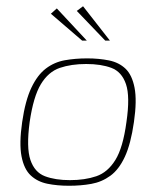

<svg xmlns="http://www.w3.org/2000/svg" viewBox="-20 -590 500 615"><path d="M201 5Q163 5 131.5 -1.5Q100 -8 78.5 -28Q57 -48 49 -89Q41 -130 51 -199Q61 -268 80.5 -309Q100 -350 127 -370.5Q154 -391 187.5 -397Q221 -403 259 -403Q297 -403 329 -396.5Q361 -390 382 -370Q403 -350 411 -309Q419 -268 409 -199Q399 -129 380 -88Q361 -47 333.5 -27Q306 -7 272.5 -1Q239 5 201 5ZM204 -13Q252 -13 288.5 -25.5Q325 -38 349.5 -77.5Q374 -117 385 -199Q397 -281 383.5 -320.5Q370 -360 337 -372.5Q304 -385 256 -385Q208 -385 171.5 -372.5Q135 -360 111 -320.5Q87 -281 75 -199Q64 -117 77.5 -77.5Q91 -38 124 -25.5Q157 -13 204 -13ZM243 -460 143 -546 162 -563 258 -460ZM317 -460 226 -555 246 -570 332 -460Z"/></svg>

Font: Genos Thin
Style: Italic
Weight: 100
Italic angle: -8°
Designer: Robert E. Leuschke
Foundry: Robert E. Leuschke
Version: Version 1.010